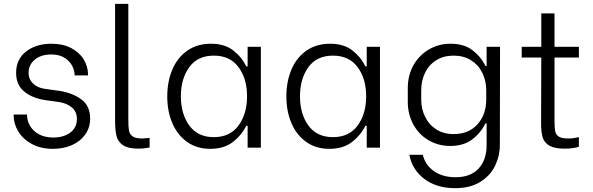

<svg xmlns="http://www.w3.org/2000/svg" viewBox="-20 -770 3091 1001"><path d="M121 -173V-169Q121 -141 136.5 -114Q152 -87 183 -70Q214 -53 258 -53Q311 -53 346 -78.5Q381 -104 381 -150Q381 -188 354.5 -210Q328 -232 288 -238L216 -248Q149 -258 106.5 -292.5Q64 -327 64 -390Q64 -461 116 -501.5Q168 -542 249 -542Q308 -542 351 -519.5Q394 -497 416.5 -460Q439 -423 439 -380V-377H369V-379Q369 -401 357 -425.5Q345 -450 317.5 -468Q290 -486 247 -486Q194 -486 161.5 -459Q129 -432 129 -390Q129 -357 152.5 -334.5Q176 -312 213 -307L292 -296Q359 -285 404.5 -251.5Q450 -218 450 -151Q450 -105 424.5 -69Q399 -33 355 -13.5Q311 6 256 6Q193 6 146.5 -19Q100 -44 75.5 -84.5Q51 -125 51 -169V-173Z M649 -750V-147Q649 -108 652.5 -89Q656 -70 671.5 -59Q687 -48 721 -48Q731 -48 743 -49.5Q755 -51 760 -51V-1Q730 5 702 5Q648 5 621.5 -13Q595 -31 587.5 -60.5Q580 -90 580 -138V-750Z M852 -267Q852 -345 878.5 -407.5Q905 -470 956.5 -506Q1008 -542 1080 -542Q1151 -542 1195.5 -507.5Q1240 -473 1264 -424H1271V-526H1340V0H1271V-114H1264Q1238 -63 1192.5 -28.5Q1147 6 1076 6Q1006 6 955.5 -30Q905 -66 878.5 -128Q852 -190 852 -267ZM923 -268Q923 -176 967 -115.5Q1011 -55 1095 -55Q1179 -55 1223.5 -115.5Q1268 -176 1268 -268Q1268 -360 1223.5 -420Q1179 -480 1095 -480Q1010 -480 966.5 -419.5Q923 -359 923 -268Z M1473 -267Q1473 -345 1499.5 -407.5Q1526 -470 1577.5 -506Q1629 -542 1701 -542Q1772 -542 1816.5 -507.5Q1861 -473 1885 -424H1892V-526H1961V0H1892V-114H1885Q1859 -63 1813.5 -28.5Q1768 6 1697 6Q1627 6 1576.5 -30Q1526 -66 1499.5 -128Q1473 -190 1473 -267ZM1544 -268Q1544 -176 1588 -115.5Q1632 -55 1716 -55Q1800 -55 1844.5 -115.5Q1889 -176 1889 -268Q1889 -360 1844.5 -420Q1800 -480 1716 -480Q1631 -480 1587.5 -419.5Q1544 -359 1544 -268Z M2135 -429Q2164 -481 2215 -511.5Q2266 -542 2329 -542Q2399 -542 2443 -508.5Q2487 -475 2511 -426H2517V-526H2587L2586 -14Q2586 42 2561.5 93.5Q2537 145 2484.5 178Q2432 211 2353 211Q2256 211 2192.5 163Q2129 115 2114 37H2184Q2198 92 2243.5 123Q2289 154 2355 154Q2433 154 2475 109Q2517 64 2517 -14V-127H2511Q2486 -76 2441 -42.5Q2396 -9 2328 -9Q2265 -9 2214 -39Q2163 -69 2134.5 -122Q2106 -175 2106 -239V-311Q2106 -376 2135 -429ZM2197 -160Q2217 -119 2255 -95Q2293 -71 2345 -71Q2424 -71 2469.5 -122Q2515 -173 2515 -251V-299Q2515 -349 2494.5 -390.5Q2474 -432 2435.5 -456Q2397 -480 2345 -480Q2293 -480 2254.5 -456Q2216 -432 2196 -390.5Q2176 -349 2176 -299V-251Q2176 -201 2197 -160Z M2802 -526V-700H2871V-526H2998V-470H2871V-141Q2871 -103 2874.5 -85.5Q2878 -68 2893 -58Q2908 -48 2942 -48Q2968 -48 2998 -55V-5Q2988 -1 2967.5 2Q2947 5 2924 5Q2871 5 2844.5 -10.5Q2818 -26 2809.5 -53Q2801 -80 2801 -126L2802 -470H2700V-526Z"/></svg>

Font: Lopes Sans Light
Style: Regular
Weight: 300
Designer: Gabriel Lam, Diego Maldonado
Foundry: TypeRant, Foresti Design
Version: Version 4.000